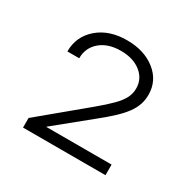

<svg xmlns="http://www.w3.org/2000/svg" viewBox="-99 -919 582 583"><g transform="rotate(30 192.5 -627.0)"><path d="M48.3 -433.6V-467.3L204.1 -596.7Q233.4 -621.1 251.5 -639.2Q269.5 -657.2 278.1 -673.3Q286.6 -689.5 286.6 -708Q286.6 -741.7 259.8 -762.9Q232.9 -784.2 189.9 -784.2Q145 -784.2 117.9 -761.2Q90.8 -738.3 90.8 -701.2H49.3Q49.3 -753.9 88.4 -787.6Q127.4 -821.3 189.9 -821.3Q250.5 -821.3 289.6 -790.3Q328.6 -759.3 328.6 -710Q328.6 -691.9 323.2 -675.8Q317.9 -659.7 306.2 -643.6Q294.4 -627.4 275.6 -609.6Q256.8 -591.8 230 -570.3L108.9 -471.7V-470.7H337.4V-433.6Z"/></g></svg>

Font: Inter 28pt ExtraLight
Style: Regular
Weight: 250
Designer: Rasmus Andersson
Foundry: rsms
Version: Version 4.001;git-66647c0bb